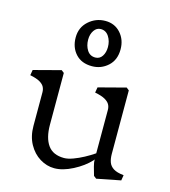

<svg xmlns="http://www.w3.org/2000/svg" viewBox="-116 -872 861 975"><g transform="rotate(15 314.5 -385.0)"><path d="M102.2 -170.8V-346.2Q102.2 -362.8 95.5 -375.4Q88.8 -388 71.4 -398.1Q54 -408.2 20 -415L24.8 -443.5L167.5 -481L181.5 -470V-197.8Q181.5 -129.2 208.5 -91.1Q235.5 -53 294 -53Q313.8 -53 340.8 -62.9Q367.8 -72.8 394.9 -87.4Q422 -102 446.2 -118.5V-346.2Q446.2 -362.8 439 -375.4Q431.8 -388 413.9 -398.1Q396 -408.2 361 -415L365.8 -443.5L509.2 -481L523.2 -470V-136.8Q523.2 -110.5 530 -92.2Q536.8 -74 554.9 -62.4Q573 -50.8 609.2 -47L604.5 -18.5L479 6.2L465 -4.8Q458.2 -28.5 452.2 -49.9Q446.2 -71.2 447 -86.5L442.2 -80.5Q408.5 -44.2 356.1 -17.1Q303.8 10 259.2 10Q219.5 10 183.2 -12.2Q147 -34.5 124.6 -75.2Q102.2 -116 102.2 -170.8ZM193 -660Q193 -713 230.5 -746.5Q268 -780 318 -780Q367 -780 398 -745.5Q429 -711 429 -660Q429 -604 393.5 -572Q358 -540 310 -540Q255 -540 224 -574Q193 -608 193 -660ZM364 -655Q364 -686 348.5 -710Q333 -734 306 -734Q284 -734 270.5 -714Q257 -694 257 -666Q257 -634 272 -610.5Q287 -587 315 -587Q338 -587 351 -606.5Q364 -626 364 -655Z"/></g></svg>

Font: TMT Limkin
Style: Regular
Weight: 400
Designer: Gabriel Drozdov
Version: Version 1.000;Glyphs 3.1.2 (3151)